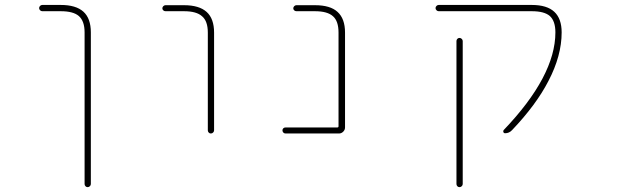

<svg xmlns="http://www.w3.org/2000/svg" viewBox="-20 -565 2540 779"><path d="M323.2 181.6V-433.6Q323.2 -479.5 299.8 -500Q277.3 -519.5 226.6 -519.5H151.4Q146.5 -519.5 142.6 -523.4Q138.7 -527.3 138.7 -532.2Q138.7 -537.1 142.6 -541Q146.5 -544.9 151.4 -544.9H226.6Q288.1 -544.9 318.4 -517.6Q348.6 -490.2 348.6 -433.6V181.6Q348.6 186.5 344.7 190.4Q340.8 194.3 335.4 194.3Q330.1 194.3 326.7 190.4Q323.2 186.5 323.2 181.6Z M823.2 -36.1V-432.6Q823.2 -479.5 799.8 -499Q777.3 -519.5 726.6 -519.5H651.4Q646.5 -519.5 642.6 -522.9Q638.7 -526.4 638.7 -531.2Q638.7 -536.1 642.6 -540Q646.5 -543.9 651.4 -543.9H726.6Q788.1 -543.9 818.4 -516.6Q848.6 -489.3 848.6 -432.6V-36.1Q848.6 -31.2 844.7 -27.3Q840.8 -23.4 835.4 -23.4Q830.1 -23.4 826.7 -27.3Q823.2 -31.2 823.2 -36.1Z M1138.7 -23.4Q1132.8 -23.4 1129.4 -27.3Q1126 -31.2 1126 -36.1Q1126 -41 1129.4 -44.4Q1132.8 -47.9 1138.7 -47.9H1348.6Q1353.5 -47.9 1353.5 -52.7V-432.6Q1353.5 -479.5 1331.1 -499Q1308.6 -519.5 1257.8 -519.5H1182.6Q1177.7 -519.5 1173.8 -522.9Q1169.9 -526.4 1169.9 -531.2Q1169.9 -536.1 1173.8 -540Q1177.7 -543.9 1182.6 -543.9H1257.8Q1320.3 -543.9 1349.6 -516.6Q1379.9 -489.3 1379.9 -432.6V-47.9Q1379.9 -38.1 1372.6 -30.8Q1365.2 -23.4 1355.5 -23.4Z M1832 181.6V-398.4Q1832 -403.3 1835.4 -407.2Q1838.9 -411.1 1844.2 -411.1Q1849.6 -411.1 1853.5 -407.2Q1857.4 -403.3 1857.4 -398.4V181.6Q1857.4 186.5 1853.5 190.4Q1849.6 194.3 1844.2 194.3Q1838.9 194.3 1835.4 190.4Q1832 186.5 1832 181.6ZM2029.3 -24.4Q2024.4 -24.4 2022.5 -28.8Q2020.5 -33.2 2023.4 -37.1Q2233.4 -256.8 2233.4 -433.6Q2233.4 -479.5 2210.9 -500Q2188.5 -519.5 2137.7 -519.5H1759.8Q1754.9 -519.5 1751 -523.4Q1747.1 -527.3 1747.1 -532.2Q1747.1 -537.1 1751 -541Q1754.9 -544.9 1759.8 -544.9H2137.7Q2199.2 -544.9 2229 -517.1Q2258.8 -489.3 2258.8 -433.6Q2258.8 -338.9 2205.1 -236.3Q2155.3 -139.6 2057.6 -37.1Q2045.9 -24.4 2029.3 -24.4Z"/></svg>

Font: Rounded Mgen+ 1mn thin
Style: Regular
Weight: 100
Designer: [Source Han Sans]
Ryoko NISHIZUKA  (kana & ideographs); Paul D. Hunt (Latin, Greek & Cyrillic); Wenlong ZHANG  (bopomofo
Version: Version 1.059.20150602